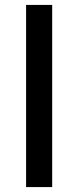

<svg xmlns="http://www.w3.org/2000/svg" viewBox="-20 -760 318 780"><path d="M86 0V-740H192V0Z"/></svg>

Font: Encode Sans Semi Expanded Medium
Style: Regular
Weight: 500
Width: 6
Designer: Multiple Designers
Foundry: Impallari Type
Version: Version 3.000; ttfautohint (v1.8.3) -l 8 -r 50 -G 200 -x 14 